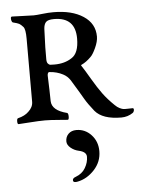

<svg xmlns="http://www.w3.org/2000/svg" viewBox="-52 -497 651 809"><g transform="rotate(-5 273.5 -92.5)"><path d="M157 -189Q158 -166 159 -129.5Q160 -93 160 -81Q161 -41 225 -25Q230 -23 230 -9.5Q230 4 225 4Q221 4 186 1Q151 -2 129 -2Q104 -2 63.5 1Q23 4 17 4Q12 4 12 -8Q12 -20 17 -21Q46 -28 62 -44Q82 -62 82 -85V-352Q82 -392 73 -402Q63 -413 56.5 -416.5Q50 -420 30 -425Q27 -426 25 -432Q23 -438 23.5 -444Q24 -450 29 -450Q43 -450 72 -448.5Q101 -447 120 -447Q131 -447 156.5 -450Q182 -453 204 -453Q282 -453 330 -421.5Q378 -390 378 -335Q378 -314 365.5 -287Q353 -260 343 -251Q323 -231 303 -222Q299 -221 303 -216Q315 -198 337.5 -159.5Q360 -121 379.5 -94.5Q399 -68 427 -41Q437 -31 446.5 -26.5Q456 -22 461.5 -21Q467 -20 481 -20.5Q495 -21 502 -21Q505 -21 506 -17Q507 -13 505 -8Q503 -3 500 -1Q478 14 451 14Q372 14 340 -24Q328 -39 318 -53Q308 -67 302 -77.5Q296 -88 280.5 -114Q265 -140 252 -161Q240 -179 222 -188Q197 -201 167 -203Q162 -204 159.5 -200Q157 -196 157 -189ZM157 -258Q157 -245 162 -239.5Q167 -234 171.5 -233.5Q176 -233 190 -233Q233 -233 263 -253Q294 -272 294 -334Q294 -424 204 -424Q178 -424 169.5 -414.5Q161 -405 160 -386Q156 -294 157 -258ZM260 138Q241 134 226 121.5Q211 109 211 94Q211 75 223.5 62.5Q236 50 257 50Q294 50 320 78Q346 106 346 147Q346 192 315 225.5Q284 259 244 267Q226 271 224.5 261Q223 251 238 246Q265 236 278.5 213Q292 190 292 166Q292 145 260 138Z"/></g></svg>

Font: EB Garamond 12 All SC
Style: AllSC
Weight: 400
Version: Version 0.016 ; ttfautohint (v0.97) -l 8 -r 50 -G 200 -x 0 -